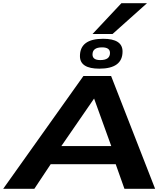

<svg xmlns="http://www.w3.org/2000/svg" viewBox="-57 -1188 1048 1208"><path d="M-37 0 468 -710H642L919 0H726L671 -155H262L159 0ZM329 -269H643L535 -568ZM568 -756Q446 -756 446 -835Q446 -944 592 -944Q714 -944 714 -864Q714 -756 568 -756ZM574 -810Q635 -810 635 -855Q635 -890 585 -890Q525 -890 525 -845Q525 -810 574 -810ZM525 -974 707 -1168H868L651 -974Z"/></svg>

Font: Georama Extra Expanded SemiBold
Style: Italic
Weight: 600
Width: 8
Italic angle: -9°
Designer: Jean-Baptiste Levee
Foundry: Production Type
Version: Version 1.000